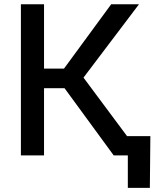

<svg xmlns="http://www.w3.org/2000/svg" viewBox="-20 -748 765 924"><path d="M80.6 0V-727.5H191.9V-418H288.1L515.1 -727.5H648.9L381.8 -374.5L660.6 0H527.3L290.5 -323.7H191.9V0ZM595.2 156.2V0H556.6V-92.8H703.6L701.2 156.2Z"/></svg>

Font: Inter Medium
Style: Regular
Weight: 500
Designer: Rasmus Andersson
Foundry: rsms
Version: Version 4.001;git-9221beed3